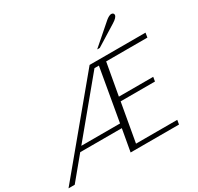

<svg xmlns="http://www.w3.org/2000/svg" viewBox="-229 -1169 1435 1395"><g transform="rotate(-30 488.0 -471.0)"><path d="M661 -662 613 -394H901L895 -358H607L550 -36H896L890 0H484L517 -185H168L15 0H-37L544 -700H1013L1007 -662ZM600 -662H563L198 -221H523ZM820 -920Q832 -930 844 -936Q856 -942 864 -942Q874 -942 879.5 -937Q885 -932 885 -924Q885 -903 841 -876L670 -770H648Z"/></g></svg>

Font: Fahkwang ExtraLight
Style: Italic
Weight: 275
Italic angle: -10°
Designer: Suppakit Chalermlarp | Katatrad Co.,Ltd.
Foundry: Cadson Demak Co.,Ltd.
Version: Version 1.000; ttfautohint (v1.6)